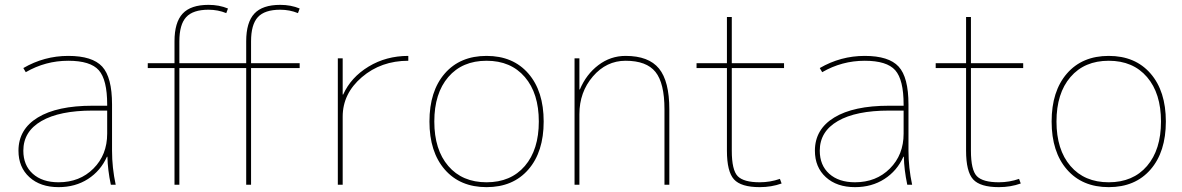

<svg xmlns="http://www.w3.org/2000/svg" viewBox="-20 -760 4863 790"><path d="M422 -115H420Q394 -57 342 -23.5Q290 10 221 10Q146 10 101 -31Q56 -72 56 -140Q56 -228 135.5 -276.5Q215 -325 361 -325H421V-330Q421 -432 386.5 -471Q352 -510 261 -510Q167 -510 86 -463L76 -480Q162 -530 261 -530Q360 -530 400.5 -486Q441 -442 441 -330V-140Q441 -70 456 0H436Q423 -62 422 -115ZM76 -140Q76 -80 115 -45Q154 -10 221 -10Q308 -10 364.5 -66.5Q421 -123 421 -210V-305H361Q225 -305 150.5 -262Q76 -219 76 -140Z M718 -480V0H698V-480H588V-500H698V-590Q698 -668 731.5 -704Q765 -740 838 -740Q882 -740 918 -725L911 -706Q877 -720 838 -720Q774 -720 746 -689.5Q718 -659 718 -590V-500H993V-590Q993 -668 1026.5 -704Q1060 -740 1133 -740Q1177 -740 1213 -725L1206 -706Q1172 -720 1133 -720Q1069 -720 1041 -689.5Q1013 -659 1013 -590V-500H1213V-480H1013V0H993V-480Z M1390 -371H1392Q1424 -442 1496.5 -486Q1569 -530 1660 -530V-510Q1548 -510 1469 -442.5Q1390 -375 1390 -280V0H1370V-520H1390Z M1810 -62.5Q1747 -135 1747 -260Q1747 -385 1810 -457.5Q1873 -530 1982 -530Q2091 -530 2154 -457.5Q2217 -385 2217 -260Q2217 -135 2154 -62.5Q2091 10 1982 10Q1873 10 1810 -62.5ZM1824.5 -77Q1882 -10 1982 -10Q2082 -10 2139.5 -77Q2197 -144 2197 -260Q2197 -376 2139.5 -443Q2082 -510 1982 -510Q1882 -510 1824.5 -443Q1767 -376 1767 -260Q1767 -144 1824.5 -77Z M2364 -392H2366Q2392 -454 2442 -492Q2492 -530 2554 -530Q2649 -530 2691.5 -478Q2734 -426 2734 -310V0H2714V-310Q2714 -418 2677 -464Q2640 -510 2554 -510Q2475 -510 2419.5 -445.5Q2364 -381 2364 -290V0H2344V-520H2364Z M3189 -24 3196 -5Q3154 10 3106 10Q3029 10 3000 -22Q2971 -54 2971 -140V-480H2846V-500H2971V-690H2991V-500H3206V-480H2991V-140Q2991 -60 3015.5 -35Q3040 -10 3106 -10Q3149 -10 3189 -24Z M3699 -115H3697Q3671 -57 3619 -23.5Q3567 10 3498 10Q3423 10 3378 -31Q3333 -72 3333 -140Q3333 -228 3412.5 -276.5Q3492 -325 3638 -325H3698V-330Q3698 -432 3663.5 -471Q3629 -510 3538 -510Q3444 -510 3363 -463L3353 -480Q3439 -530 3538 -530Q3637 -530 3677.5 -486Q3718 -442 3718 -330V-140Q3718 -70 3733 0H3713Q3700 -62 3699 -115ZM3353 -140Q3353 -80 3392 -45Q3431 -10 3498 -10Q3585 -10 3641.5 -66.5Q3698 -123 3698 -210V-305H3638Q3502 -305 3427.5 -262Q3353 -219 3353 -140Z M4173 -24 4180 -5Q4138 10 4090 10Q4013 10 3984 -22Q3955 -54 3955 -140V-480H3830V-500H3955V-690H3975V-500H4190V-480H3975V-140Q3975 -60 3999.5 -35Q4024 -10 4090 -10Q4133 -10 4173 -24Z M4370 -62.5Q4307 -135 4307 -260Q4307 -385 4370 -457.5Q4433 -530 4542 -530Q4651 -530 4714 -457.5Q4777 -385 4777 -260Q4777 -135 4714 -62.5Q4651 10 4542 10Q4433 10 4370 -62.5ZM4384.5 -77Q4442 -10 4542 -10Q4642 -10 4699.5 -77Q4757 -144 4757 -260Q4757 -376 4699.5 -443Q4642 -510 4542 -510Q4442 -510 4384.5 -443Q4327 -376 4327 -260Q4327 -144 4384.5 -77Z"/></svg>

Font: Mplus 1p Thin
Style: Regular
Weight: 250
Version: Version 1.061